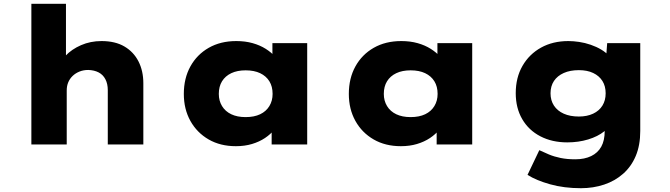

<svg xmlns="http://www.w3.org/2000/svg" viewBox="-20 -760 3526 1010"><path d="M145 0V-740H327V-403L281 -386Q291 -431 324 -466Q357 -501 406.5 -522.5Q456 -544 514 -544Q586 -544 634.5 -515.5Q683 -487 708.5 -437Q734 -387 734 -322V0H547V-286Q547 -319 534.5 -343Q522 -367 499 -379Q476 -391 444 -392Q419 -392 398 -383.5Q377 -375 362 -360.5Q347 -346 339 -327Q331 -308 331 -284V0H239Q198 0 174.5 0Q151 0 145 0Z M1221 9Q1139 9 1077.5 -26.5Q1016 -62 981.5 -124Q947 -186 947 -266Q947 -348 981.5 -410.5Q1016 -473 1078 -508.5Q1140 -544 1223 -544Q1270 -544 1309 -533Q1348 -522 1378 -503Q1408 -484 1428 -461Q1448 -438 1455 -416L1413 -412V-533H1596V0H1409V-141L1448 -131Q1443 -104 1423.5 -79Q1404 -54 1374 -34Q1344 -14 1305.5 -2.5Q1267 9 1221 9ZM1272 -144Q1317 -144 1348.5 -159Q1380 -174 1397 -202Q1414 -230 1414 -266Q1414 -305 1397 -332.5Q1380 -360 1348.5 -375Q1317 -390 1272 -390Q1228 -390 1196.5 -375Q1165 -360 1148 -332.5Q1131 -305 1131 -266Q1131 -230 1148 -202Q1165 -174 1196.5 -159Q1228 -144 1272 -144Z M2089 9Q2007 9 1945.5 -26.5Q1884 -62 1849.5 -124Q1815 -186 1815 -266Q1815 -348 1849.5 -410.5Q1884 -473 1946 -508.5Q2008 -544 2091 -544Q2138 -544 2177 -533Q2216 -522 2246 -503Q2276 -484 2296 -461Q2316 -438 2323 -416L2281 -412V-533H2464V0H2277V-141L2316 -131Q2311 -104 2291.5 -79Q2272 -54 2242 -34Q2212 -14 2173.5 -2.5Q2135 9 2089 9ZM2140 -144Q2185 -144 2216.5 -159Q2248 -174 2265 -202Q2282 -230 2282 -266Q2282 -305 2265 -332.5Q2248 -360 2216.5 -375Q2185 -390 2140 -390Q2096 -390 2064.5 -375Q2033 -360 2016 -332.5Q1999 -305 1999 -266Q1999 -230 2016 -202Q2033 -174 2064.5 -159Q2096 -144 2140 -144Z M3036 230Q2947 230 2874 209.5Q2801 189 2755 160L2817 30Q2840 41 2867.5 52.5Q2895 64 2929 71Q2963 78 3006 78Q3055 78 3090 61Q3125 44 3143 11.5Q3161 -21 3161 -71V-133L3200 -128Q3192 -96 3158.5 -69Q3125 -42 3074 -26.5Q3023 -11 2964 -11Q2884 -11 2822.5 -43Q2761 -75 2727 -133.5Q2693 -192 2693 -270Q2693 -352 2728.5 -413.5Q2764 -475 2826 -509.5Q2888 -544 2970 -544Q2996 -544 3026.5 -539.5Q3057 -535 3087.5 -524.5Q3118 -514 3143 -499Q3168 -484 3184.5 -465Q3201 -446 3203 -423L3165 -414L3174 -533H3348V-71Q3348 4 3324.5 60Q3301 116 3258 154Q3215 192 3158 211Q3101 230 3036 230ZM3025 -147Q3068 -147 3100 -162Q3132 -177 3149 -204.5Q3166 -232 3166 -269Q3166 -307 3149 -334Q3132 -361 3100.5 -376Q3069 -391 3025 -391Q2979 -391 2945.5 -376Q2912 -361 2894 -334Q2876 -307 2876 -269Q2876 -232 2894 -204.5Q2912 -177 2945.5 -162Q2979 -147 3025 -147Z"/></svg>

Font: Lexend Giga ExtraBold
Style: Regular
Weight: 800
Designer: Bonnie Shaver-Troup, Thomas Jockin
Foundry: Lexend
Version: Version 1.007